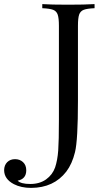

<svg xmlns="http://www.w3.org/2000/svg" viewBox="-170 -728 516 936"><path d="M98.6 88.4Q110.4 52.7 113.8 5.9Q117.2 -41 117.2 -145V-602.1Q117.2 -639.6 111.3 -656.7Q105.5 -673.8 88.9 -680.2Q72.3 -686.5 36.1 -688V-708Q78.1 -705.1 161.1 -705.1Q244.1 -705.1 291 -708V-688Q254.9 -686.5 238.3 -680.2Q221.7 -673.8 215.8 -656.7Q210 -639.6 210 -602.1V-235.8Q210 -45.9 195.8 13.2Q181.6 71.3 153.3 108.4Q92.3 187.5 -18.1 188Q-66.9 188 -102.1 169.9Q-149.9 145 -149.9 101.1Q-149.4 77.1 -134.8 62.5Q-120.1 47.9 -96.7 47.9Q-73.2 47.9 -57.6 62.5Q-42 77.1 -42 102.1Q-42 144.5 -84 152.8Q-68.4 168.9 -22.5 168.9Q23.4 168.9 54.7 146.5Q85.9 124 98.6 88.4Z"/></svg>

Font: PlayfairDisplay-Regular
Style: Regular
Weight: 400
Designer: Claus Eggers Sørensen
Foundry: Claus Eggers Sørensen
Version: Version 1.002;PS 001.002;hotconv 1.0.70;makeotf.lib2.5.58329